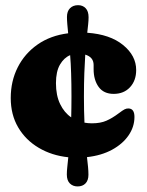

<svg xmlns="http://www.w3.org/2000/svg" viewBox="-20 -594 556 724"><path d="M296.5 -230Q296.5 -202 297 -177.2Q297.5 -152.5 298.5 -131.5Q312 -129 326.5 -129Q359 -129 381.2 -138.8Q403.5 -148.5 428 -167Q442.5 -178 450 -181.8Q457.5 -185.5 464.5 -185Q487 -184.5 487 -153Q487 -116 465 -83.8Q443 -51.5 402.8 -29.5Q362.5 -7.5 308 -1.5Q310.5 19.5 312 35.5Q313.5 51.5 313.5 65Q313.5 86 302.5 97.5Q291.5 109 272.5 109Q255 109 243.5 97.8Q232 86.5 232 64Q232 51 233.8 35.2Q235.5 19.5 237.5 -1Q175 -7.5 125.8 -36.8Q76.5 -66 48.5 -113.8Q20.5 -161.5 20.5 -224.5Q20.5 -288 46.8 -340Q73 -392 121.5 -426Q170 -460 237 -468.5Q235 -488 233.8 -502.8Q232.5 -517.5 232.5 -530Q232.5 -551.5 244 -563Q255.5 -574.5 274.5 -574.5Q292 -574.5 303 -563Q314 -551.5 314 -529Q314 -517 312.5 -502.8Q311 -488.5 309 -470.5Q395 -464.5 444.2 -424.2Q493.5 -384 493.5 -330Q493.5 -290 470.2 -265Q447 -240 408.5 -240Q371 -240 352 -266.2Q333 -292.5 333 -333.5V-349Q333 -378.5 301.5 -388Q299.5 -357.5 298 -318.5Q296.5 -279.5 296.5 -230ZM191 -280.5Q191 -234 206.8 -201.5Q222.5 -169 248.5 -151.5Q249 -169 249.2 -188.5Q249.5 -208 249.5 -230Q249.5 -279 248.2 -317.2Q247 -355.5 244.5 -386Q221.5 -376.5 206.2 -350.5Q191 -324.5 191 -280.5Z"/></svg>

Font: Fraunces 72pt S100 Black
Style: Regular
Weight: 900
Version: Version 1.000; ttfautohint (v1.8.3)